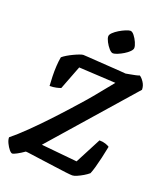

<svg xmlns="http://www.w3.org/2000/svg" viewBox="-179 -1067 1005 1178"><g transform="rotate(20 323.5 -478.0)"><path d="M42 0Q34 0 22 -14.5Q10 -29 0 -49.5Q-10 -70 -10 -87Q30 -119 87.5 -175Q145 -231 213 -304Q281 -377 352 -458Q387 -498 423 -543Q459 -588 489 -624L248 -637L188 -481Q179 -477 158.5 -472.5Q138 -468 116 -468Q114 -495 113 -529.5Q112 -564 114 -598Q116 -632 121 -657Q131 -666 148.5 -676.5Q166 -687 186 -696.5Q206 -706 222.5 -712Q239 -718 246 -718Q253 -718 281 -716Q309 -714 347 -711.5Q385 -709 423.5 -706.5Q462 -704 491 -702Q520 -700 528 -699Q539 -701 555.5 -704Q572 -707 589 -710.5Q606 -714 614 -718Q628 -710 642.5 -688Q657 -666 657 -640L195 -113L430 -90L518 -259Q541 -259 558.5 -253Q576 -247 584 -241Q576 -200 567.5 -163.5Q559 -127 551 -98.5Q543 -70 535 -51Q521 -39 501.5 -27.5Q482 -16 463.5 -8Q445 0 434 0Q422 0 389 -4Q356 -8 313.5 -14Q271 -20 229 -25.5Q187 -31 156.5 -35.5Q126 -40 117 -40Q93 -23 71.5 -11.5Q50 0 42 0ZM413 -789Q401 -789 386.5 -805.5Q372 -822 361 -843Q350 -864 350 -878Q350 -889 364 -902.5Q378 -916 398 -928Q418 -940 437.5 -948Q457 -956 467 -956Q479 -956 492.5 -939Q506 -922 515.5 -900.5Q525 -879 525 -865Q525 -854 511.5 -840.5Q498 -827 479 -815.5Q460 -804 441.5 -796.5Q423 -789 413 -789Z"/></g></svg>

Font: Texturina 12pt
Style: Bold Italic
Weight: 700
Italic angle: -11°
Designer: Guillermo Torres Carreño
Foundry: Omnibus-Type
Version: Version 1.002